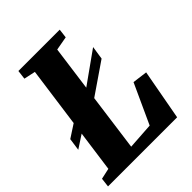

<svg xmlns="http://www.w3.org/2000/svg" viewBox="-210 -863 984 984"><g transform="rotate(-45 282.0 -371.5)"><path d="M-2.5 0 3.5 -49.5 62.5 -62.5 147.5 -680 85 -693.5 91 -743H390.5L384.5 -693.5L309.5 -680L225.5 -60L369 -69.5L468 -285.5L549 -275L498.5 0ZM22.5 -240.5 32 -308 171 -398.5H223L448.5 -559L437.5 -486.5L227.5 -342.5H178.5Z"/></g></svg>

Font: Merriweather 24pt SemiCondensed Black
Style: Italic
Weight: 900
Width: 4
Italic angle: -7.8°
Designer: Eben Sorkin
Foundry: Eben Sorkin
Version: Version 2.101